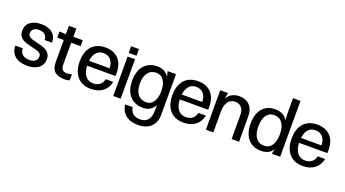

<svg xmlns="http://www.w3.org/2000/svg" viewBox="-67 -1440 4273 2378"><g transform="rotate(20 2070.0 -251.5)"><path d="M442 -361H344Q344 -405 316 -430Q288 -455 238 -455Q193 -455 167.5 -434.5Q142 -414 142 -377Q142 -354 158.5 -339Q175 -324 199.5 -315.5Q224 -307 268 -297Q326 -284 363 -269.5Q400 -255 426 -225.5Q452 -196 452 -147Q452 -72 398 -29.5Q344 13 248 13Q144 13 85.5 -36Q27 -85 27 -172H125Q125 -121 158 -92.5Q191 -64 250 -64Q299 -64 326.5 -86Q354 -108 354 -146Q354 -180 323 -196Q292 -212 228 -225Q170 -238 133 -251.5Q96 -265 70 -295Q44 -325 44 -377Q44 -450 96.5 -491Q149 -532 242 -532Q336 -532 389 -486.5Q442 -441 442 -361Z M567 -442H481V-523L567 -518V-629H665V-520H789V-442H665V-156Q665 -110 683.5 -88.5Q702 -67 743 -67Q783 -67 807 -79V2Q780 13 741 13Q653 13 610 -26.5Q567 -66 567 -150Z M1088 13Q972 13 907.5 -59.5Q843 -132 843 -262Q843 -390 907 -461Q971 -532 1086 -532Q1198 -532 1260 -465.5Q1322 -399 1322 -280V-242H947Q951 -156 989 -108.5Q1027 -61 1093 -61Q1143 -61 1177.5 -88Q1212 -115 1222 -164H1320Q1304 -81 1242.5 -34Q1181 13 1088 13ZM1220 -307Q1219 -378 1183.5 -418Q1148 -458 1086 -458Q1029 -458 993.5 -418.5Q958 -379 950 -307Z M1478 0H1380V-520H1478ZM1480 -655V-567H1378V-655Z M1789 233Q1688 233 1626 184Q1564 135 1554 47H1652Q1660 100 1696.5 129.5Q1733 159 1791 159Q1852 159 1887 122Q1922 85 1925 18L1928 -76H1926Q1903 -34 1864 -10.5Q1825 13 1778 13Q1663 13 1599 -59Q1535 -131 1535 -260Q1535 -388 1597.5 -460Q1660 -532 1772 -532Q1819 -532 1858.5 -512Q1898 -492 1921 -455H1924L1907 -520H2018V12Q2018 116 1957.5 174.5Q1897 233 1789 233ZM1786 -66Q1848 -66 1883.5 -117.5Q1919 -169 1919 -260Q1919 -351 1883.5 -402Q1848 -453 1786 -453Q1715 -453 1676 -402Q1637 -351 1637 -260Q1637 -168 1676.5 -117Q1716 -66 1786 -66Z M2309 13Q2193 13 2128.5 -59.5Q2064 -132 2064 -262Q2064 -390 2128 -461Q2192 -532 2307 -532Q2419 -532 2481 -465.5Q2543 -399 2543 -280V-242H2168Q2172 -156 2210 -108.5Q2248 -61 2314 -61Q2364 -61 2398.5 -88Q2433 -115 2443 -164H2541Q2525 -81 2463.5 -34Q2402 13 2309 13ZM2441 -307Q2440 -378 2404.5 -418Q2369 -458 2307 -458Q2250 -458 2214.5 -418.5Q2179 -379 2171 -307Z M2601 0V-520H2703L2689 -444H2692Q2712 -485 2753.5 -508.5Q2795 -532 2849 -532Q2939 -532 2988.5 -479.5Q3038 -427 3038 -333V0H2940V-315Q2940 -379 2910 -414.5Q2880 -450 2827 -450Q2767 -450 2733 -404.5Q2699 -359 2699 -279V0Z M3095 -261Q3095 -389 3155.5 -460.5Q3216 -532 3324 -532Q3378 -532 3420.5 -510.5Q3463 -489 3485 -450H3487L3482 -530V-736H3580V0H3469L3486 -64H3483Q3464 -28 3424 -7.5Q3384 13 3332 13Q3221 13 3158 -59.5Q3095 -132 3095 -261ZM3343 -60Q3409 -60 3445.5 -113Q3482 -166 3482 -261Q3482 -355 3443.5 -407.5Q3405 -460 3337 -460Q3271 -460 3234 -407.5Q3197 -355 3197 -261Q3197 -166 3235.5 -113Q3274 -60 3343 -60Z M3881 13Q3765 13 3700.5 -59.5Q3636 -132 3636 -262Q3636 -390 3700 -461Q3764 -532 3879 -532Q3991 -532 4053 -465.5Q4115 -399 4115 -280V-242H3740Q3744 -156 3782 -108.5Q3820 -61 3886 -61Q3936 -61 3970.5 -88Q4005 -115 4015 -164H4113Q4097 -81 4035.5 -34Q3974 13 3881 13ZM4013 -307Q4012 -378 3976.5 -418Q3941 -458 3879 -458Q3822 -458 3786.5 -418.5Q3751 -379 3743 -307Z"/></g></svg>

Font: Non Bureau
Style: Regular
Weight: 400
Designer: Jona Saucedo
Foundry: Non Foundry
Version: Version 1.000; ttfautohint (v1.8.4)